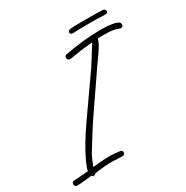

<svg xmlns="http://www.w3.org/2000/svg" viewBox="-221 -880 1013 1048"><g transform="rotate(-30 285.5 -356.0)"><path d="M-31 25Q-48 25 -48 8Q-48 -8 -29 -8Q-12 -8 13 -10.5Q38 -13 57 -14Q60 -33 77 -70Q94 -107 122 -154Q150 -201 185 -251L352 -489Q363 -506 382.5 -536.5Q402 -567 429 -611Q399 -609 374.5 -606Q350 -603 331 -600Q303 -596 294 -594Q285 -592 280 -592Q263 -592 263 -611Q263 -622 277 -625Q336 -636 392.5 -642Q449 -648 504 -648Q558 -648 592 -639Q608 -634 613.5 -629Q619 -624 619 -616Q619 -600 604 -600Q599 -600 590 -604Q581 -608 562.5 -611.5Q544 -615 507 -615Q493 -615 482.5 -615Q472 -615 465 -614Q464 -593 427 -540L377 -469L249 -282Q213 -230 183 -182Q153 -134 127 -92Q112 -67 94 -19Q132 -23 157 -24.5Q182 -26 193 -26Q215 -26 232.5 -24.5Q250 -23 263 -21Q278 -18 278 -6Q278 10 260 10Q248 10 229.5 8.5Q211 7 197 7Q152 7 87 16Q82 24 73 24Q65 24 61 17Q31 21 8 23Q-15 25 -31 25ZM363 -707Q357 -707 352 -710Q347 -713 347 -719Q347 -724 351.5 -729Q356 -734 363 -735Q370 -736 387 -736.5Q404 -737 424.5 -737Q445 -737 461 -737Q478 -737 499 -737Q520 -737 539.5 -736.5Q559 -736 569 -735Q583 -733 583 -720Q583 -707 569 -707Q550 -708 519.5 -708.5Q489 -709 468 -709Q446 -709 415 -708.5Q384 -708 363 -707Z"/></g></svg>

Font: Oooh Baby
Style: Regular
Weight: 400
Designer: Robert E. Leuschke
Foundry: Robert E. Leuschke
Version: Version 1.011; ttfautohint (v1.8.3)